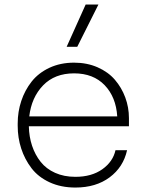

<svg xmlns="http://www.w3.org/2000/svg" viewBox="-20 -821 645 858"><path d="M325.2 -611.8H277.8L362.8 -800.8H419.9ZM316.9 17.1Q252.4 17.1 201.7 -6.3Q150.9 -29.8 120.6 -69.6Q90.3 -109.4 74.7 -157.5Q59.1 -205.6 59.1 -258.8V-269Q59.1 -321.8 75 -369.6Q90.8 -417.5 121.3 -456.3Q151.9 -495.1 200.9 -518.1Q250 -541 311 -541Q368.7 -541 416 -520.3Q463.4 -499.5 493.4 -464.6Q523.4 -429.7 539.8 -385.5Q556.2 -341.3 556.2 -293V-256.8H108.9Q109.9 -210 123.3 -169.7Q136.7 -129.4 161.6 -97.9Q186.5 -66.4 226.3 -48.6Q266.1 -30.8 316.9 -30.8Q389.6 -30.8 437.3 -64.7Q484.9 -98.6 496.1 -149.9H547.9Q531.2 -74.2 470 -28.6Q408.7 17.1 316.9 17.1ZM311 -493.2Q224.6 -493.2 172.6 -439.5Q120.6 -385.7 110.8 -300.8H503.9Q498.5 -387.2 447.8 -440.2Q397 -493.2 311 -493.2Z"/></svg>

Font: Sora ExtraLight
Style: Regular
Weight: 200
Designer: Jonathan Barnbrook, Julián Moncada
Foundry: Barnbrook Fonts
Version: Version 2.000